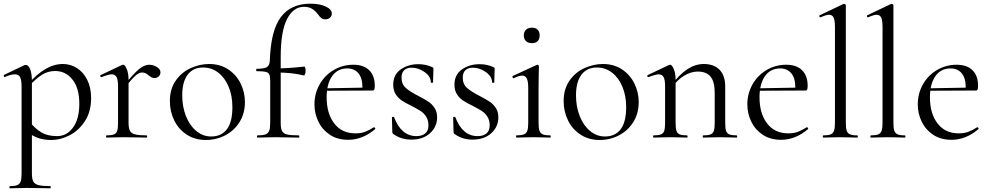

<svg xmlns="http://www.w3.org/2000/svg" viewBox="-22 -746 5368 1041"><path d="M32 263Q59 263 72 257.5Q85 252 90 238Q95 224 95 194V-276Q95 -312 87 -327.5Q79 -343 59 -343Q37 -343 6 -329L4 -328Q0 -328 -1.5 -333Q-3 -338 0 -340L111 -393Q113 -394 118 -394Q132 -394 141.5 -370.5Q151 -347 151 -305V194Q151 224 158.5 238Q166 252 186.5 257.5Q207 263 251 263Q253 263 253 269Q253 275 251 275Q217 275 197 274L124 273L69 274Q55 275 32 275Q29 275 29 269Q29 263 32 263ZM125 -30 139 -85Q170 -47 203.5 -27.5Q237 -8 287 -8Q340 -8 374 -54.5Q408 -101 408 -184Q408 -268 371 -314.5Q334 -361 277 -361Q237 -361 204.5 -340Q172 -319 134 -278L126 -286Q177 -344 224 -371.5Q271 -399 319 -399Q360 -399 395 -377Q430 -355 451 -313Q472 -271 472 -215Q472 -140 438 -88.5Q404 -37 354.5 -12Q305 13 257 13Q218 13 189 3.5Q160 -6 125 -30Z M786 -395Q808 -395 828 -383Q848 -371 848 -354Q848 -341 839 -332Q830 -323 815 -323Q806 -323 799.5 -326.5Q793 -330 784 -337Q775 -345 767 -349Q759 -353 748 -353Q733 -353 715 -338Q697 -323 654 -271L650 -282Q703 -348 732 -371.5Q761 -395 786 -395ZM556 -12Q583 -12 596 -17.5Q609 -23 613.5 -37Q618 -51 618 -81V-279Q618 -313 610 -328Q602 -343 583 -343Q567 -343 529 -328H527Q523 -328 521.5 -332.5Q520 -337 524 -339L640 -394Q642 -395 646 -395Q655 -395 665 -372Q675 -349 675 -313V-81Q675 -51 682.5 -37Q690 -23 710 -17.5Q730 -12 772 -12Q776 -12 776 -6Q776 0 772 0Q740 0 721 -1L647 -2L592 -1Q579 0 556 0Q553 0 553 -6Q553 -12 556 -12Z M899 -198Q899 -263 930.5 -308.5Q962 -354 1011.5 -376.5Q1061 -399 1112 -399Q1171 -399 1215 -370Q1259 -341 1282.5 -293.5Q1306 -246 1306 -193Q1306 -131 1277 -84.5Q1248 -38 1199.5 -12.5Q1151 13 1094 13Q1036 13 991.5 -15.5Q947 -44 923 -92.5Q899 -141 899 -198ZM1238 -165Q1238 -227 1217.5 -276Q1197 -325 1161 -352.5Q1125 -380 1079 -380Q1025 -380 995.5 -341Q966 -302 966 -229Q966 -168 986 -117Q1006 -66 1042 -36Q1078 -6 1123 -6Q1178 -6 1208 -45Q1238 -84 1238 -165Z M1374 -12Q1404 -12 1418 -17.5Q1432 -23 1437.5 -37Q1443 -51 1443 -81V-306Q1443 -332 1438 -342.5Q1433 -353 1419 -356.5Q1405 -360 1370 -360Q1367 -360 1367 -366.5Q1367 -373 1370 -373Q1411 -373 1425.5 -382.5Q1440 -392 1441 -418Q1446 -580 1500.5 -653Q1555 -726 1661 -726Q1712 -726 1744.5 -710.5Q1777 -695 1777 -673Q1777 -658 1766.5 -649.5Q1756 -641 1742 -641Q1730 -641 1721.5 -647Q1713 -653 1703 -667Q1687 -688 1669.5 -698.5Q1652 -709 1626 -709Q1568 -709 1534 -642Q1500 -575 1500 -439V-81Q1500 -50 1507 -36Q1514 -22 1534 -17Q1554 -12 1598 -12Q1601 -12 1601 -6Q1601 0 1598 0L1534 -1Q1513 -2 1470 -2L1414 -1Q1400 0 1374 0Q1371 0 1371 -6Q1371 -12 1374 -12ZM1475 -353V-375Q1536 -375 1628 -385Q1631 -385 1633 -378Q1635 -371 1635 -361Q1635 -353 1632 -344.5Q1629 -336 1625 -337Q1561 -353 1475 -353Z M1683 -180Q1683 -239 1711 -288.5Q1739 -338 1787.5 -366.5Q1836 -395 1894 -395Q1950 -395 1980 -365Q2010 -335 2010 -281Q2010 -267 2007.5 -261Q2005 -255 1998 -255H1942L1943 -273Q1943 -323 1921 -349Q1899 -375 1861 -375Q1808 -375 1778.5 -333Q1749 -291 1749 -218Q1749 -131 1790 -77Q1831 -23 1905 -23Q1935 -23 1956.5 -31Q1978 -39 2005 -56H2006Q2009 -56 2011.5 -52.5Q2014 -49 2012 -46Q1944 12 1866 12Q1808 12 1767 -15Q1726 -42 1704.5 -86Q1683 -130 1683 -180ZM1730 -267 1957 -271V-255L1731 -254Z M2246 -226Q2281 -208 2300.5 -195Q2320 -182 2334 -161Q2348 -140 2348 -110Q2348 -59 2310 -24Q2272 11 2207 11Q2154 11 2111 -19Q2105 -23 2105 -31L2103 -109Q2103 -112 2108.5 -112.5Q2114 -113 2115 -110Q2134 -59 2164.5 -33.5Q2195 -8 2235 -8Q2266 -8 2283.5 -22.5Q2301 -37 2301 -66Q2301 -94 2288.5 -113.5Q2276 -133 2258 -144.5Q2240 -156 2209 -172Q2176 -188 2156.5 -201Q2137 -214 2123.5 -235Q2110 -256 2110 -287Q2110 -341 2150.5 -369.5Q2191 -398 2246 -398Q2286 -398 2319 -383Q2325 -381 2326.5 -378.5Q2328 -376 2328 -372Q2328 -352 2327 -341L2326 -299Q2326 -297 2320 -297Q2314 -297 2314 -299Q2314 -331 2280.5 -355Q2247 -379 2210 -379Q2184 -379 2169.5 -365.5Q2155 -352 2155 -325Q2155 -290 2178 -269.5Q2201 -249 2246 -226Z M2578 -226Q2613 -208 2632.5 -195Q2652 -182 2666 -161Q2680 -140 2680 -110Q2680 -59 2642 -24Q2604 11 2539 11Q2486 11 2443 -19Q2437 -23 2437 -31L2435 -109Q2435 -112 2440.5 -112.5Q2446 -113 2447 -110Q2466 -59 2496.5 -33.5Q2527 -8 2567 -8Q2598 -8 2615.5 -22.5Q2633 -37 2633 -66Q2633 -94 2620.5 -113.5Q2608 -133 2590 -144.5Q2572 -156 2541 -172Q2508 -188 2488.5 -201Q2469 -214 2455.5 -235Q2442 -256 2442 -287Q2442 -341 2482.5 -369.5Q2523 -398 2578 -398Q2618 -398 2651 -383Q2657 -381 2658.5 -378.5Q2660 -376 2660 -372Q2660 -352 2659 -341L2658 -299Q2658 -297 2652 -297Q2646 -297 2646 -299Q2646 -331 2612.5 -355Q2579 -379 2542 -379Q2516 -379 2501.5 -365.5Q2487 -352 2487 -325Q2487 -290 2510 -269.5Q2533 -249 2578 -226Z M2778 -12Q2805 -12 2818.5 -17.5Q2832 -23 2837 -37Q2842 -51 2842 -81V-268Q2842 -304 2834.5 -320Q2827 -336 2809 -336Q2791 -336 2764 -322H2763Q2759 -322 2757 -327Q2755 -332 2758 -334L2888 -394L2892 -395Q2894 -395 2897 -392.5Q2900 -390 2900 -387Q2900 -380 2899 -347Q2898 -314 2898 -269V-81Q2898 -51 2903 -37Q2908 -23 2921 -17.5Q2934 -12 2961 -12Q2964 -12 2964 -6Q2964 0 2961 0Q2938 0 2924 -1L2870 -2L2816 -1Q2802 0 2778 0Q2776 0 2776 -6Q2776 -12 2778 -12ZM2818 -554Q2818 -574 2830 -585Q2842 -596 2862 -596Q2882 -596 2893 -585Q2904 -574 2904 -554Q2904 -534 2893 -523Q2882 -512 2862 -512Q2842 -512 2830 -523Q2818 -534 2818 -554Z M3034 -198Q3034 -263 3065.5 -308.5Q3097 -354 3146.5 -376.5Q3196 -399 3247 -399Q3306 -399 3350 -370Q3394 -341 3417.5 -293.5Q3441 -246 3441 -193Q3441 -131 3412 -84.5Q3383 -38 3334.5 -12.5Q3286 13 3229 13Q3171 13 3126.5 -15.5Q3082 -44 3058 -92.5Q3034 -141 3034 -198ZM3373 -165Q3373 -227 3352.5 -276Q3332 -325 3296 -352.5Q3260 -380 3214 -380Q3160 -380 3130.5 -341Q3101 -302 3101 -229Q3101 -168 3121 -117Q3141 -66 3177 -36Q3213 -6 3258 -6Q3313 -6 3343 -45Q3373 -84 3373 -165Z M3791 -12Q3818 -12 3831 -17.5Q3844 -23 3848.5 -37Q3853 -51 3853 -81V-243Q3853 -303 3830.5 -330.5Q3808 -358 3761 -358Q3724 -358 3686.5 -335Q3649 -312 3622 -272L3618 -284Q3662 -343 3705 -371Q3748 -399 3794 -399Q3849 -399 3879.5 -367.5Q3910 -336 3910 -277V-81Q3910 -51 3914.5 -37Q3919 -23 3932 -17.5Q3945 -12 3972 -12Q3975 -12 3975 -6Q3975 0 3972 0Q3949 0 3936 -1L3882 -2L3827 -1Q3814 0 3791 0Q3788 0 3788 -6Q3788 -12 3791 -12ZM3522 -12Q3549 -12 3562 -17.5Q3575 -23 3579.5 -37Q3584 -51 3584 -81V-279Q3584 -313 3576 -328Q3568 -343 3549 -343Q3533 -343 3495 -328H3493Q3489 -328 3487.5 -332.5Q3486 -337 3490 -339L3606 -394Q3608 -395 3612 -395Q3621 -395 3631 -372Q3641 -349 3641 -313V-81Q3641 -51 3645.5 -37Q3650 -23 3663 -17.5Q3676 -12 3703 -12Q3706 -12 3706 -6Q3706 0 3703 0Q3680 0 3667 -1L3613 -2L3558 -1Q3545 0 3522 0Q3519 0 3519 -6Q3519 -12 3522 -12Z M4030 -180Q4030 -239 4058 -288.5Q4086 -338 4134.5 -366.5Q4183 -395 4241 -395Q4297 -395 4327 -365Q4357 -335 4357 -281Q4357 -267 4354.5 -261Q4352 -255 4345 -255H4289L4290 -273Q4290 -323 4268 -349Q4246 -375 4208 -375Q4155 -375 4125.5 -333Q4096 -291 4096 -218Q4096 -131 4137 -77Q4178 -23 4252 -23Q4282 -23 4303.5 -31Q4325 -39 4352 -56H4353Q4356 -56 4358.5 -52.5Q4361 -49 4359 -46Q4291 12 4213 12Q4155 12 4114 -15Q4073 -42 4051.5 -86Q4030 -130 4030 -180ZM4077 -267 4304 -271V-255L4078 -254Z M4442 -12Q4469 -12 4482 -17.5Q4495 -23 4500 -37.5Q4505 -52 4505 -81V-598Q4505 -634 4498 -650Q4491 -666 4473 -666Q4458 -666 4427 -652H4425Q4422 -652 4420.5 -657Q4419 -662 4422 -663L4550 -724Q4552 -725 4555 -725Q4558 -725 4561 -722.5Q4564 -720 4564 -717V-81Q4564 -52 4568.5 -38Q4573 -24 4586 -18Q4599 -12 4626 -12Q4629 -12 4629 -6Q4629 0 4626 0Q4604 0 4590 -1L4534 -2L4480 -1Q4466 0 4442 0Q4439 0 4439 -6Q4439 -12 4442 -12Z M4700 -12Q4727 -12 4740 -17.5Q4753 -23 4758 -37.5Q4763 -52 4763 -81V-598Q4763 -634 4756 -650Q4749 -666 4731 -666Q4716 -666 4685 -652H4683Q4680 -652 4678.5 -657Q4677 -662 4680 -663L4808 -724Q4810 -725 4813 -725Q4816 -725 4819 -722.5Q4822 -720 4822 -717V-81Q4822 -52 4826.5 -38Q4831 -24 4844 -18Q4857 -12 4884 -12Q4887 -12 4887 -6Q4887 0 4884 0Q4862 0 4848 -1L4792 -2L4738 -1Q4724 0 4700 0Q4697 0 4697 -6Q4697 -12 4700 -12Z M4954 -180Q4954 -239 4982 -288.5Q5010 -338 5058.5 -366.5Q5107 -395 5165 -395Q5221 -395 5251 -365Q5281 -335 5281 -281Q5281 -267 5278.5 -261Q5276 -255 5269 -255H5213L5214 -273Q5214 -323 5192 -349Q5170 -375 5132 -375Q5079 -375 5049.5 -333Q5020 -291 5020 -218Q5020 -131 5061 -77Q5102 -23 5176 -23Q5206 -23 5227.5 -31Q5249 -39 5276 -56H5277Q5280 -56 5282.5 -52.5Q5285 -49 5283 -46Q5215 12 5137 12Q5079 12 5038 -15Q4997 -42 4975.5 -86Q4954 -130 4954 -180ZM5001 -267 5228 -271V-255L5002 -254Z"/></svg>

Font: Cormorant Infant
Style: Regular
Weight: 400
Designer: Christian Thalmann (Catharsis Fonts)
Foundry: Catharsis Fonts
Version: Version 4.000